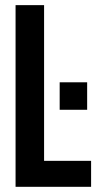

<svg xmlns="http://www.w3.org/2000/svg" viewBox="-20 -720 379 740"><path d="M40 0V-700.2H149.9V-100.1H331.1V0ZM210 -402.8H315.9V-296.9H210Z"/></svg>

Font: VL Bebas Neue Bold
Style: Regular
Weight: 700
Designer: Ryoichi Tsunekawa
Foundry: Ryoichi Tsunekawa
Version: Version 1.300